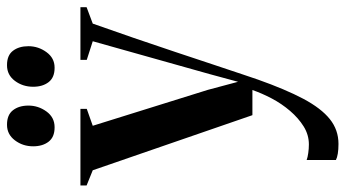

<svg xmlns="http://www.w3.org/2000/svg" viewBox="-256 -514 1008 561"><g transform="rotate(-90 248.5 -233.0)"><path d="M109 251.5Q92.5 251.5 80.5 249.5Q68.5 247.5 62 244V158.5Q70 161.5 82.5 163.2Q95 165 107.5 165Q135.5 165 160 149.8Q184.5 134.5 205.5 110Q226.5 85.5 241.8 56.5Q257 27.5 266.5 0H193L32 -466.5L-12.5 -484.5V-502.5H211.5V-484L162 -466.5L267 -130L290.5 -42L313 -125L409 -466.5L354.5 -484V-502.5H508.5V-484.5L460.5 -466.5Q440.5 -410 419 -347.5Q397.5 -285 377.5 -224.8Q357.5 -164.5 340.5 -113.5Q323.5 -62.5 312 -28.2Q300.5 6 297 16Q268.5 96.5 240.8 148.8Q213 201 181.5 226.2Q150 251.5 109 251.5ZM157 -578Q129 -578 115.5 -595.5Q102 -613 102 -640.5Q102 -671 119.5 -694Q137 -717 164.5 -717H165.5Q194 -717 207.5 -699.5Q221 -682 221 -654.5Q221 -625.5 203.8 -601.8Q186.5 -578 158 -578ZM331 -578Q303 -578 289.5 -595.5Q276 -613 276 -640.5Q276 -671 293.2 -694Q310.5 -717 338.5 -717H339.5Q368 -717 381.2 -699.5Q394.5 -682 394.5 -654.5Q394.5 -625.5 377.2 -601.8Q360 -578 332 -578Z"/></g></svg>

Font: Merriweather 144pt SemiBold
Style: Regular
Weight: 600
Version: Version 2.100